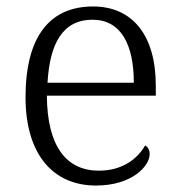

<svg xmlns="http://www.w3.org/2000/svg" viewBox="-20 -564 554 594"><path d="M277 10C388 10 443 -50 443 -87C443 -101 437 -110 429 -114C405 -72 358 -36 286 -36C186 -36 126 -110 125 -268H462V-299C462 -457 388 -544 268 -544C134 -544 59 -451 59 -263C59 -89 142 10 277 10ZM394 -308H127C134 -431 175 -503 266 -503C355 -503 394 -425 394 -308Z"/></svg>

Font: Noto Serif Lao Light
Style: Regular
Weight: 300
Designer: Monotype Design Team
Foundry: Monotype Imaging Inc.
Version: Version 2.003